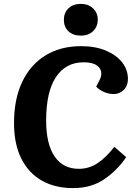

<svg xmlns="http://www.w3.org/2000/svg" viewBox="-20 -952 699 986"><path d="M492 -542Q510 -580 488.5 -606Q467 -632 409 -632Q318 -632 267.5 -556.5Q217 -481 217 -333Q217 -212 260.5 -148.5Q304 -85 385 -85Q437 -85 481 -114Q525 -143 567 -198L628 -145Q583 -78 516 -32Q449 14 356 14Q262 14 194 -25Q126 -64 89 -138.5Q52 -213 52 -320Q52 -444 94.5 -532.5Q137 -621 214.5 -668Q292 -715 396 -715Q469 -715 523 -692.5Q577 -670 607 -632Q637 -594 637 -546Q637 -512 615.5 -490.5Q594 -469 564 -469Q540 -469 515.5 -479Q491 -489 474 -507ZM308 -850Q308 -886 331.5 -909Q355 -932 395 -932Q434 -932 458 -909Q482 -886 482 -851Q482 -815 458 -792Q434 -769 396 -769Q355 -769 331.5 -791.5Q308 -814 308 -850Z"/></svg>

Font: Literata 12pt
Style: Bold Italic
Weight: 700
Italic angle: -2°
Designer: Latin by Veronika Burian and Jose Scaglione. Greek by Irene Vlachou. Cyrillic by Vera Evstafieva
Foundry: TypeTogether
Version: Version 3.002